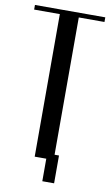

<svg xmlns="http://www.w3.org/2000/svg" viewBox="-93 -745 515 898"><g transform="rotate(10 165.0 -296.0)"><path d="M332 -677H210V0H120V-677H-2V-699H332ZM151 -25H231V107H175V-2H151Z"/></g></svg>

Font: Moniqa SemBd Heading
Style: Regular
Weight: 600
Designer: Rajesh Rajput
Foundry: Rajesh Rajput
Version: Version 1.000